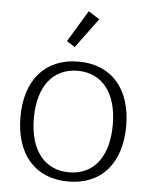

<svg xmlns="http://www.w3.org/2000/svg" viewBox="-52 -758 639 812"><g transform="rotate(5 267.5 -351.5)"><path d="M246 -558 339 -684 292 -714 211 -580ZM268 11C411 11 492 -89 492 -244C492 -398 411 -498 268 -498C124 -498 43 -398 43 -244C43 -89 124 11 268 11ZM268 -28C164 -28 100 -107 100 -244C100 -380 164 -459 268 -459C371 -459 435 -380 435 -244C435 -107 371 -28 268 -28Z"/></g></svg>

Font: Maitree Light
Style: Regular
Weight: 300
Designer: CadsonDemak Team
Foundry: CadsonDemak
Version: Version 1.000;PS 001.000;hotconv 1.0.88;makeotf.lib2.5.64775